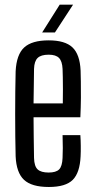

<svg xmlns="http://www.w3.org/2000/svg" viewBox="-20 -776 398 804"><path d="M184.5 7Q112.5 7 80.5 -23Q48.5 -53 45.5 -121.5Q44.5 -159 44 -204.5Q43.5 -250 43.5 -298.5Q43.5 -347 44 -393Q44.5 -439 45.5 -477.5Q49 -547.5 81.2 -577.2Q113.5 -607 184 -607Q252.5 -607 283.5 -577.5Q314.5 -548 317.5 -480.5Q318 -465 318.5 -435.5Q319 -406 318.8 -367Q318.5 -328 316.5 -285H120.5Q120.5 -245 121.2 -203Q122 -161 122.5 -114.5Q123.5 -79.5 137.8 -66.5Q152 -53.5 183.5 -53.5Q214.5 -53.5 227.5 -66.5Q240.5 -79.5 242 -114.5Q243 -132 243 -156.2Q243 -180.5 242 -210H316.5Q318 -189.5 318.2 -165.2Q318.5 -141 317.5 -121.5Q314.5 -53 284.8 -23Q255 7 184.5 7ZM120.5 -343H243Q243.5 -373 243.5 -401.8Q243.5 -430.5 243 -453.5Q242.5 -476.5 242 -487.5Q240.5 -519.5 227.2 -533.2Q214 -547 184 -547Q151.5 -547 137.5 -533.2Q123.5 -519.5 122.5 -487.5Q122 -448 121.5 -412.5Q121 -377 120.5 -343ZM156.5 -640 230 -756.5H286L210 -640Z"/></svg>

Font: Big Shoulders Display Thin Medium
Style: Regular
Weight: 500
Version: Version 2.002